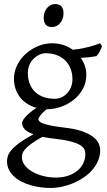

<svg xmlns="http://www.w3.org/2000/svg" viewBox="-20 -682 528 946"><path d="M336.9 -293Q336.9 -318.8 328.4 -342Q319.8 -365.2 303 -382.6Q286.1 -399.9 261 -409.9Q235.8 -419.9 203.1 -419.9Q190.9 -419.9 176 -413.6Q161.1 -407.2 147.9 -395Q134.8 -382.8 126 -364.3Q117.2 -345.7 117.2 -321.8Q117.2 -295.9 125.2 -272.7Q133.3 -249.5 149.7 -232.4Q166 -215.3 191.2 -205.3Q216.3 -195.3 251 -195.3Q265.1 -195.3 280.5 -201.4Q295.9 -207.5 308.3 -220Q320.8 -232.4 328.9 -250.5Q336.9 -268.6 336.9 -293ZM252.9 2Q234.4 0 218.8 -2.4Q203.1 -4.9 189.5 -7.8Q154.3 11.2 134 26.4Q113.8 41.5 103.5 53.5Q93.3 65.4 90.6 75.2Q87.9 85 87.9 92.8Q87.9 113.3 101.6 131.6Q115.2 149.9 138.2 163.3Q161.1 176.8 191.4 184.8Q221.7 192.9 254.9 192.9Q287.6 192.9 314.5 184.1Q341.3 175.3 360.4 159.9Q379.4 144.5 389.9 123.3Q400.4 102.1 400.4 76.7Q400.4 63 394 51.5Q387.7 40 371.1 30.8Q354.5 21.5 325.9 14.2Q297.4 6.8 252.9 2ZM405.3 -313Q405.3 -275.4 388.4 -244.4Q371.6 -213.4 344.2 -191.2Q316.9 -168.9 282.2 -156.5Q247.6 -144 211.9 -144H210Q186.5 -124.5 177.7 -111.6Q168.9 -98.6 168.9 -95.7Q168.9 -89.8 174.1 -84.2Q179.2 -78.6 193.1 -73.5Q207 -68.4 231.4 -63.2Q255.9 -58.1 293.9 -53.7Q347.2 -47.9 381.8 -36.1Q416.5 -24.4 437 -9Q457.5 6.3 465.6 23.9Q473.6 41.5 473.6 58.6Q473.6 85.4 463.4 109.6Q453.1 133.8 435.5 154.3Q418 174.8 394 191.4Q370.1 208 342.8 219.7Q315.4 231.4 286.1 237.8Q256.8 244.1 228 244.1Q205.1 244.1 180.7 241Q156.2 237.8 132.3 231Q108.4 224.1 87.2 213.6Q65.9 203.1 49.8 188.2Q33.7 173.3 24.2 154.5Q14.6 135.7 14.6 111.8Q14.6 99.1 19.3 85.2Q23.9 71.3 38.1 55.2Q52.2 39.1 77.6 20.5Q103 2 145 -20.5Q113.3 -31.7 101.1 -45.9Q88.9 -60.1 88.9 -74.7Q88.9 -78.6 91.3 -85.2Q93.8 -91.8 101.3 -101.3Q108.9 -110.8 122.8 -123Q136.7 -135.3 159.2 -150.9Q134.3 -157.7 114 -170.7Q93.8 -183.6 79.3 -201.9Q64.9 -220.2 56.9 -243.4Q48.8 -266.6 48.8 -293.9Q48.8 -329.6 64.9 -361.6Q81.1 -393.6 107.4 -417.2Q133.8 -440.9 167.5 -454.8Q201.2 -468.8 236.8 -468.8Q266.1 -468.8 291.7 -460.4Q317.4 -452.1 338.4 -437Q363.8 -439.5 384.3 -443.4Q404.8 -447.3 421.1 -451.7Q437.5 -456.1 450.2 -460.4Q462.9 -464.8 473.1 -468.8L482.9 -454.1Q477.1 -440.4 471.7 -429Q466.3 -417.5 455.1 -405.3Q436.5 -401.9 418.7 -399.9Q400.9 -397.9 378.4 -397Q391.1 -378.4 398.2 -357.4Q405.3 -336.4 405.3 -313ZM293 -615.7Q293 -602.1 288.6 -589.8Q284.2 -577.6 276.6 -568.6Q269 -559.6 258.8 -554.2Q248.5 -548.8 236.3 -548.8Q214.4 -548.8 204.8 -561Q195.3 -573.2 195.3 -595.7Q195.3 -609.4 199.7 -621.6Q204.1 -633.8 211.9 -642.8Q219.7 -651.9 229.7 -657Q239.7 -662.1 251.5 -662.1Q293 -662.1 293 -615.7Z"/></svg>

Font: Noto Serif Devanagari
Style: Bold
Weight: 700
Designer: Monotype Design Team
Foundry: Monotype Imaging Inc.
Version: Version 1.01